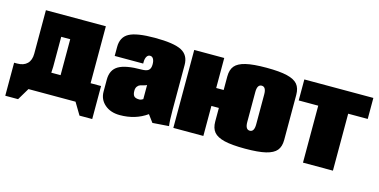

<svg xmlns="http://www.w3.org/2000/svg" viewBox="-64 -844 2442 1237"><g transform="rotate(15 1157.0 -225.0)"><path d="M120.1 -520H520V-140.1H589.8V80.1H504.9L457 0H355H143.1L95.2 80.1H9.8V-140.1H29.8Q73.2 -140.1 96.7 -163.3Q120.1 -186.5 120.1 -230ZM259.8 -379.9V-180.2Q259.8 -166.5 257.8 -140.1H319.8V-379.9Z M624.5 -350.1V-410.2Q624.5 -476.1 674.1 -502.9Q723.6 -529.8 844.7 -529.8Q971.7 -529.8 1023.2 -502.9Q1074.7 -476.1 1074.7 -410.2V-109.9Q1074.7 -37.1 1079.6 -3.9L970.7 3.9L934.6 -44.9Q857.9 9.8 754.4 9.8Q692.4 9.8 653.6 -23.7Q614.7 -57.1 614.7 -109.9V-189.9Q614.7 -254.9 661.6 -282.5Q708.5 -310.1 814.5 -310.1Q847.2 -310.1 860.8 -321.5Q874.5 -333 874.5 -360.8Q874.5 -383.3 866.9 -396.7Q859.4 -410.2 844.7 -410.2Q830.6 -410.2 822.5 -396.2Q814.5 -382.3 814.5 -359.9V-350.1ZM874.5 -128.9V-223.1Q868.7 -219.2 855 -215.8Q841.3 -212.4 831.3 -209.2Q821.3 -206.1 813 -195.3Q804.7 -184.6 804.7 -166Q804.7 -142.1 814.2 -131.1Q823.7 -120.1 849.6 -120.1Q861.3 -120.1 874.5 -128.9Z M1559.6 -359.9V-160.2Q1559.6 -109.9 1589.4 -109.9Q1619.1 -109.9 1619.1 -160.2V-359.9Q1619.1 -410.2 1589.4 -410.2Q1559.6 -410.2 1559.6 -359.9ZM1109.4 -520H1309.6V-319.8H1359.4V-410.2Q1359.4 -455.1 1380.6 -480.5Q1401.9 -505.9 1451.4 -517.8Q1501 -529.8 1589.4 -529.8Q1677.7 -529.8 1727.3 -517.8Q1776.9 -505.9 1798.1 -480.5Q1819.3 -455.1 1819.3 -410.2V-109.9Q1819.3 -64.9 1798.1 -39.6Q1776.9 -14.2 1727.3 -2.2Q1677.7 9.8 1589.4 9.8Q1501 9.8 1451.4 -2.2Q1401.9 -14.2 1380.6 -39.6Q1359.4 -64.9 1359.4 -109.9V-200.2H1309.6V0H1109.4Z M1843.8 -520H2304.2V-379.9H2173.8V0H1974.1V-379.9H1843.8Z"/></g></svg>

Font: Mikodacs
Style: Regular
Weight: 400
Designer: gluk (gluksza@wp.pl)
Foundry: gluk (gluksza@wp.pl)
Version: Version 0.28